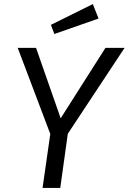

<svg xmlns="http://www.w3.org/2000/svg" viewBox="-20 -923 632 943"><path d="M592 -688 313 -266 276 0H189L227 -265L67 -688H157L278 -342L498 -688ZM436 -903 464 -832 247 -756 230 -801Z"/></svg>

Font: Fira Sans TEST Book
Style: Italic
Weight: 350
Italic angle: -8°
Designer: Carrois Corporate & Edenspiekermann AG
Foundry: Carrois Corporate GbR & Edenspiekermann AG
Version: Version 4.201